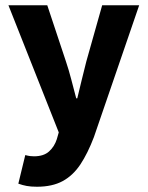

<svg xmlns="http://www.w3.org/2000/svg" viewBox="-20 -516 561 730"><path d="M120.4 194Q97.7 194 81.5 191Q65.3 188 49.7 182.3L76.1 73.6Q87.4 76.6 94.6 77.4Q101.8 78.3 109.2 78.3Q146 78.3 166.4 59.9Q186.9 41.5 196 13.2L203.4 -12.7L12 -496.1H159.7L230.6 -282.7Q241.8 -249.4 250.9 -214.2Q260.1 -179 269.8 -142.1H273.8Q282.5 -177.4 290.8 -212.5Q299.1 -247.7 308.3 -282.7L368.5 -496.1H509.2L337 5.4Q313.5 67.1 285.6 109.2Q257.6 151.3 218.2 172.6Q178.7 194 120.4 194Z"/></svg>

Font: SourceSans3VF
Style: Regular
Weight: 200
Designer: Paul D. Hunt
Foundry: Adobe
Version: Version 3.052;hotconv 1.1.0;makeotfexe 2.6.0